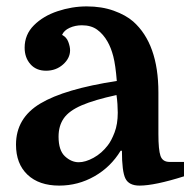

<svg xmlns="http://www.w3.org/2000/svg" viewBox="-20 -570 595 600"><path d="M30 -118Q30 -201 106 -246.5Q182 -292 345 -317Q341 -367 334 -394Q327 -421 316 -440Q303 -463 284 -477Q265 -491 236 -491Q215 -491 197.5 -483Q180 -475 174 -461Q188 -454 193.5 -439Q199 -424 199 -413Q199 -388 177 -368.5Q155 -349 124 -349Q93 -349 75 -369.5Q57 -390 57 -421Q57 -462 86 -491Q115 -520 160 -535Q205 -550 251 -550Q298 -550 335.5 -536.5Q373 -523 396 -503Q475 -433 475 -281V-151Q475 -102 481.5 -83Q488 -64 510 -64H555V-19Q463 10 416 10Q383 10 372 -12Q361 -34 361 -99H357Q326 -48 275 -19Q224 10 165 10Q102 10 66 -24Q30 -58 30 -118ZM226 -63Q247 -63 272.5 -77Q298 -91 317 -116Q328 -130 338 -156Q348 -182 348 -218Q348 -230 347 -245Q346 -260 344 -273Q275 -258 235.5 -241Q196 -224 179.5 -200.5Q163 -177 163 -143Q163 -100 183 -81.5Q203 -63 226 -63Z"/></svg>

Font: Domine
Style: Regular
Weight: 400
Designer: Pablo Impallari, Rodrigo Fuenzalida, Brenda Gallo
Foundry: Pablo Impallari, Rodrigo Fuenzalida, Brenda Gallo
Version: Version 2.000;September 19, 2022;FontCreator 14.0.0.2877 64-